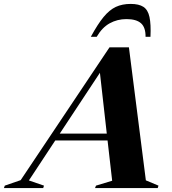

<svg xmlns="http://www.w3.org/2000/svg" viewBox="-104 -960 880 980"><path d="M640.5 -39.5 705 -12.5 701 0H381L386 -12.5L468.5 -37.5L445 -243H178L43.5 -39L120.5 -12.5L116.5 0H-84L-79.5 -12.5L1.5 -40.5L455 -718.5H554ZM201 -278H441L406 -588.5ZM541.5 -862.5Q494.5 -862.5 455.8 -841Q417 -819.5 389.5 -772H359.5Q394.5 -836.5 424.5 -873Q454.5 -909.5 487.2 -924.8Q520 -940 563 -940Q605 -940 628 -925Q651 -910 659 -873.2Q667 -836.5 664 -772H639Q639.5 -820 615.8 -841.2Q592 -862.5 541.5 -862.5Z"/></svg>

Font: Newsreader 72pt
Style: Bold Italic
Weight: 700
Italic angle: -17°
Designer: Hugues Gentile
Foundry: Production Type
Version: Version 1.003; ttfautohint (v1.8.3)